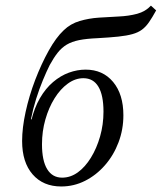

<svg xmlns="http://www.w3.org/2000/svg" viewBox="-20 -654 577 685"><path d="M198.4 11.3Q133.9 11.3 96.4 -31.9Q58.9 -75 58.9 -150.8Q58.9 -197.6 71.4 -254.8Q83.9 -312.1 105.6 -369Q127.4 -425.8 153.6 -473Q179.8 -520.2 207.3 -546Q231.5 -569.4 264.1 -579Q296.8 -588.7 333.1 -591.1Q369.4 -593.5 404.4 -595.2Q439.5 -596.8 469.4 -604.8Q499.2 -612.9 518.5 -633.9L537.1 -616.9Q523.4 -591.9 511.7 -575Q500 -558.1 486.3 -548Q472.6 -537.9 452.4 -532.3Q432.3 -526.6 402 -523.4Q371.8 -520.2 326.6 -517.7Q288.7 -516.1 262.5 -510.9Q236.3 -505.6 218.1 -494.8Q200 -483.9 185.9 -466.1Q171.8 -448.4 157.3 -421.8Q146 -399.2 133.1 -368.1Q120.2 -337.1 108.9 -301.2Q97.6 -265.3 90.3 -228.2H96.8L91.1 -221.8Q102.4 -269.4 122.6 -304Q142.7 -338.7 169.4 -361.3Q196 -383.9 225.8 -394.8Q255.6 -405.6 285.5 -405.6Q346.8 -405.6 383.5 -361.7Q420.2 -317.7 420.2 -242.7Q420.2 -191.9 402.8 -146Q385.5 -100 354.4 -64.5Q323.4 -29 283.5 -8.9Q243.5 11.3 198.4 11.3ZM201.6 -20.2Q231.5 -20.2 257.7 -39.1Q283.9 -58.1 304.4 -91.5Q325 -125 337.1 -167.3Q349.2 -209.7 349.2 -255.6Q349.2 -314.5 331 -344.8Q312.9 -375 277.4 -375Q248.4 -375 221.8 -355.6Q195.2 -336.3 174.6 -303.2Q154 -270.2 141.9 -227.8Q129.8 -185.5 129.8 -139.5Q129.8 -80.6 148.4 -50.4Q166.9 -20.2 201.6 -20.2Z"/></svg>

Font: Playfair 12pt Light
Style: Italic
Weight: 300
Italic angle: -15.6°
Designer: Claus Eggers Sørensen
Foundry: Claus Eggers Sørensen
Version: Version 2.000;gftools[0.9.28]